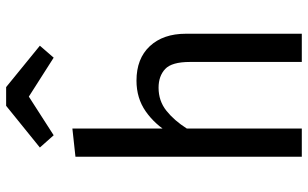

<svg xmlns="http://www.w3.org/2000/svg" viewBox="-209 -795 1004 626"><g transform="rotate(-90 293.0 -482.0)"><path d="M496 0H404V-365Q404 -424 381 -445.5Q358 -467 320 -467Q277 -467 245 -441.5Q213 -416 187 -375L171 -430Q200 -479 243 -509Q286 -539 343 -539Q415 -539 455.5 -495.5Q496 -452 496 -378ZM187 0H95V-738L187 -748ZM291 -890 165 -809 125 -854 261 -964H322L457 -854L418 -809Z"/></g></svg>

Font: Fira Sans Variable
Style: Regular
Weight: 400
Designer: Carrois Corporate & Edenspiekermann AG
Foundry: Carrois Corporate GbR & Edenspiekermann AG
Version: Version 4.202